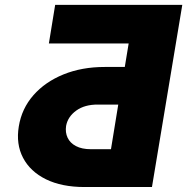

<svg xmlns="http://www.w3.org/2000/svg" viewBox="-20 -753 754 773"><path d="M591.8 0H320.3Q228.5 0 165 -31.2Q101.6 -62.5 72.8 -117.7Q43.9 -172.9 55.7 -244.1Q67.4 -315.9 114.5 -369.6Q161.6 -423.3 235.6 -453.4Q309.6 -483.4 401.4 -483.4H482.4L498 -578.1H176.8L202.1 -733.4H713.9ZM426.8 -152.3 456.1 -332H375Q321.3 -332.5 287.1 -307.9Q252.9 -283.2 246.1 -246.1Q242.2 -219.7 252.2 -198.5Q262.2 -177.2 285.9 -164.8Q309.6 -152.3 345.7 -152.3Z"/></svg>

Font: Inter 16pt Black
Style: Italic
Weight: 900
Italic angle: -9.3988°
Version: Version 4.001;git-66647c0bb